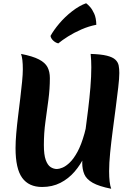

<svg xmlns="http://www.w3.org/2000/svg" viewBox="-20 -1135 828 1186"><path d="M288 -653Q288 -586 279 -518.5Q270 -451 260.5 -382Q251 -313 251 -239Q251 -179 262.5 -147Q274 -115 292.5 -103Q311 -91 332 -91Q345 -91 366 -99.5Q387 -108 411 -131Q435 -154 458.5 -197Q482 -240 501.5 -309.5Q521 -379 532.5 -480Q544 -581 544 -720L563 -398Q559 -343 544.5 -285Q530 -227 504 -172.5Q478 -118 440.5 -74.5Q403 -31 353 -5.5Q303 20 240 20Q158 20 117 -36.5Q76 -93 76 -220Q76 -260 80.5 -312Q85 -364 92 -420Q99 -476 105.5 -530.5Q112 -585 116.5 -631Q121 -677 121 -707Q121 -772 110 -802Q182 -788 220.5 -768Q259 -748 273.5 -720Q288 -692 288 -653ZM717 -684Q717 -652 710.5 -596Q704 -540 695 -471Q686 -402 676.5 -330Q667 -258 660.5 -192.5Q654 -127 654 -78Q654 -3 667 31Q591 16 552.5 -6Q514 -28 501 -58.5Q488 -89 488 -129Q488 -160 493.5 -211.5Q499 -263 507.5 -327Q516 -391 524.5 -460Q533 -529 538.5 -596Q544 -663 544 -720Q544 -740 543 -761Q542 -782 540 -802Q604 -800 640 -791Q676 -782 692.5 -766.5Q709 -751 713 -730.5Q717 -710 717 -684ZM292 -913Q311 -948 346 -989.5Q381 -1031 425.5 -1065.5Q470 -1100 512 -1115Q522 -1108 536 -1092.5Q550 -1077 562 -1050.5Q574 -1024 575 -982Q528 -973 482.5 -953Q437 -933 400.5 -910Q364 -887 340 -867Q323 -871 309 -884Q295 -897 292 -913Z"/></svg>

Font: Merienda ExtraBold
Style: Regular
Weight: 800
Designer: Eduardo Rodriguez Tunni
Foundry: Eduardo Rodriguez Tunni
Version: Version 2.001